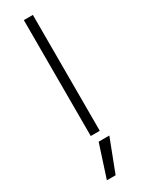

<svg xmlns="http://www.w3.org/2000/svg" viewBox="-261 -784 817 1079"><g transform="rotate(-30 147.5 -244.5)"><path d="M214.8 50.8 133.8 261.7H77.1L145.5 50.8ZM123 1V-751H181.6V1Z"/></g></svg>

Font: Gen Shin Gothic Light
Style: Regular
Weight: 200
Designer: [Source Han Sans]
Ryoko NISHIZUKA  (kana & ideographs); Paul D. Hunt (Latin, Greek & Cyrillic); Wenlong ZHANG  (bopomofo
Version: Version 1.002.20150607